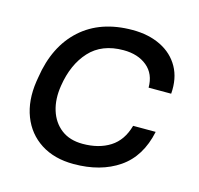

<svg xmlns="http://www.w3.org/2000/svg" viewBox="-88 -645 782 756"><g transform="rotate(15 303.0 -267.0)"><path d="M274 18Q195 18 140 -17.5Q85 -53 61 -115.5Q37 -178 49 -258L52 -276Q72 -407 152.5 -479.5Q233 -552 363 -552Q429 -552 478.5 -527.5Q528 -503 553.5 -457.5Q579 -412 574 -349H482Q482 -405 445 -435.5Q408 -466 349 -466Q261 -466 211 -411.5Q161 -357 147 -267Q138 -211 152 -166Q166 -121 200.5 -94.5Q235 -68 288 -68Q354 -68 399.5 -97Q445 -126 462 -188H554Q532 -83 458 -32.5Q384 18 274 18Z"/></g></svg>

Font: Sora Variable Italic
Style: Regular
Weight: 400
Designer: Jonathan Barnbrook, Julián Moncada
Foundry: Barnbrook Fonts
Version: Version 2.000